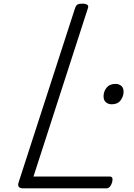

<svg xmlns="http://www.w3.org/2000/svg" viewBox="-20 -1035 734 1055"><path d="M108 0Q72 0 82 -32L393 -992Q397 -1004 405 -1009.5Q413 -1015 432 -1015Q450 -1015 459 -1009Q468 -1003 463 -990L164 -65H583Q594 -65 597 -57Q600 -49 596 -33Q591 -17 583 -8.5Q575 0 565 0ZM594 -462Q575 -462 562 -473Q549 -484 549 -506Q549 -532 565.5 -553Q582 -574 615 -574Q633 -574 646 -563.5Q659 -553 659 -531Q659 -506 643 -484Q627 -462 594 -462Z"/></svg>

Font: Playwrite US Trad Light
Style: Regular
Weight: 300
Designer: Veronika Burian, José Scaglione
Foundry: TypeTogether
Version: Version 1.003